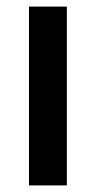

<svg xmlns="http://www.w3.org/2000/svg" viewBox="-20 -563 291 583"><path d="M183 0H68V-543H183Z"/></svg>

Font: Noto Sans Gurmukhi Condensed SemiBold
Style: Regular
Weight: 600
Width: 3
Designer: Jelle Bosma - Monotype Design Team
Foundry: Monotype Imaging Inc.
Version: Version 2.004; ttfautohint (v1.8.4.7-5d5b)